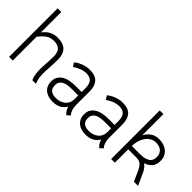

<svg xmlns="http://www.w3.org/2000/svg" viewBox="12 -1372 2029 2029"><g transform="rotate(45 1026.5 -358.0)"><path d="M434 0Q418 -30 413 -67.5Q408 -105 408 -134Q408 -158 409 -179Q410 -200 411.5 -223.5Q413 -247 414.5 -274Q416 -301 416 -336Q416 -398 388 -427Q360 -456 303 -456Q249 -456 212 -429.5Q175 -403 140 -355V0H85V-726H140V-420Q172 -465 213.5 -486.5Q255 -508 303 -508Q391 -508 431 -466Q471 -424 471 -347Q471 -311 469.5 -281.5Q468 -252 466.5 -226Q465 -200 464 -176Q463 -152 463 -128Q463 -95 468 -65Q473 -35 487 0Z M742 10Q708 10 678.5 1Q649 -8 627.5 -26Q606 -44 594 -71Q582 -98 582 -133Q582 -175 600.5 -203Q619 -231 649 -248.5Q679 -266 716.5 -273Q754 -280 793 -280H890V-336Q890 -398 865 -427Q840 -456 786 -456Q746 -456 705 -439Q664 -422 638 -402L611 -444Q640 -470 687.5 -489Q735 -508 786 -508Q870 -508 907.5 -465.5Q945 -423 945 -347V-144Q945 -67 984 -25L950 8Q929 -8 917 -28.5Q905 -49 898 -72Q879 -34 840 -12Q801 10 742 10ZM742 -42Q772 -42 798 -50.5Q824 -59 844.5 -75Q865 -91 877 -115Q889 -139 890 -170V-229H793Q765 -229 737.5 -225.5Q710 -222 688 -211.5Q666 -201 652.5 -182Q639 -163 639 -133Q639 -83 666 -62.5Q693 -42 742 -42Z M1234 10Q1200 10 1170.5 1Q1141 -8 1119.5 -26Q1098 -44 1086 -71Q1074 -98 1074 -133Q1074 -175 1092.5 -203Q1111 -231 1141 -248.5Q1171 -266 1208.5 -273Q1246 -280 1285 -280H1382V-336Q1382 -398 1357 -427Q1332 -456 1278 -456Q1238 -456 1197 -439Q1156 -422 1130 -402L1103 -444Q1132 -470 1179.5 -489Q1227 -508 1278 -508Q1362 -508 1399.5 -465.5Q1437 -423 1437 -347V-144Q1437 -67 1476 -25L1442 8Q1421 -8 1409 -28.5Q1397 -49 1390 -72Q1371 -34 1332 -12Q1293 10 1234 10ZM1234 -42Q1264 -42 1290 -50.5Q1316 -59 1336.5 -75Q1357 -91 1369 -115Q1381 -139 1382 -170V-229H1285Q1257 -229 1229.5 -225.5Q1202 -222 1180 -211.5Q1158 -201 1144.5 -182Q1131 -163 1131 -133Q1131 -83 1158 -62.5Q1185 -42 1234 -42Z M1951 0 1897 -120Q1881 -155 1858 -176.5Q1835 -198 1793 -200H1792H1784H1666V0H1611V-726H1666V-409Q1689 -454 1727.5 -481Q1766 -508 1823 -508Q1860 -508 1891.5 -497.5Q1923 -487 1946 -467.5Q1969 -448 1982 -419.5Q1995 -391 1995 -356Q1995 -296 1965 -262.5Q1935 -229 1888 -214Q1908 -201 1922 -183.5Q1936 -166 1946 -146L2013 0ZM1823 -459Q1787 -459 1758 -441Q1729 -423 1709 -394Q1689 -365 1678.5 -328Q1668 -291 1668 -252H1784Q1835 -252 1865.5 -261.5Q1896 -271 1912 -286Q1928 -301 1933 -319.5Q1938 -338 1938 -356Q1938 -403 1908 -431Q1878 -459 1823 -459Z"/></g></svg>

Font: Snippet
Style: Regular
Weight: 400
Designer: Gesine Todt
Foundry: Gesine Todt
Version: Version 1.000